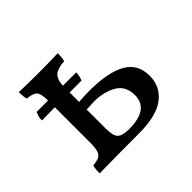

<svg xmlns="http://www.w3.org/2000/svg" viewBox="-117 -672 844 844"><g transform="rotate(-45 305.0 -250.0)"><path d="M535 -146Q535 -79 483 -39.5Q431 0 323 0Q174 0 76 2Q76 -29 81 -43Q105 -45 118 -51Q131 -57 136.5 -73Q142 -89 142 -121V-343L61 -342Q61 -365 71 -385H142Q142 -427 130 -440.5Q118 -454 82 -457Q77 -472 77 -502Q129 -500 202 -500Q263 -500 319 -502Q319 -473 314 -457Q273 -455 254.5 -439.5Q236 -424 234 -385H317Q317 -366 308 -343H234V-284Q268 -287 300 -287Q415 -287 475 -253.5Q535 -220 535 -146ZM429 -132Q429 -189 385.5 -214Q342 -239 281 -239Q266 -239 234 -237V-118Q234 -73 249 -58.5Q264 -44 306 -44Q429 -44 429 -132Z"/></g></svg>

Font: Vollkorn SC
Style: Regular
Weight: 400
Designer: Friedrich Althausen
Foundry: Friedrich Althausen
Version: Version 4.015